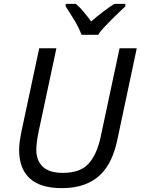

<svg xmlns="http://www.w3.org/2000/svg" viewBox="-20 -964 728 994"><path d="M79 -188Q79 -225 91 -283L183 -714H272L179 -278Q174 -255 171 -230Q168 -205 168 -189Q168 -132 202 -100.5Q236 -69 305 -69Q394 -69 437 -115Q480 -161 500 -250L599 -714H688L588 -243Q576 -184 554 -137Q532 -90 497.5 -57.5Q463 -25 414 -7.5Q365 10 300 10Q188 10 133.5 -41Q79 -92 79 -188ZM320 -944H373Q392 -928 412 -904Q432 -880 452 -853Q483 -880 514 -903.5Q545 -927 572 -944H629V-931Q617 -920 597.5 -901.5Q578 -883 557 -862Q536 -841 517 -820.5Q498 -800 488 -784H402Q388 -822 363.5 -862Q339 -902 320 -931Z"/></svg>

Font: BC Sans
Style: Italic
Weight: 400
Italic angle: -12°
Designer: Monotype Design Team
Designer: Province of B.C.
Foundry: Monotype Imaging Inc.
Version: Version 2.000;GOOG;noto-source:20170915:90ef993387c0